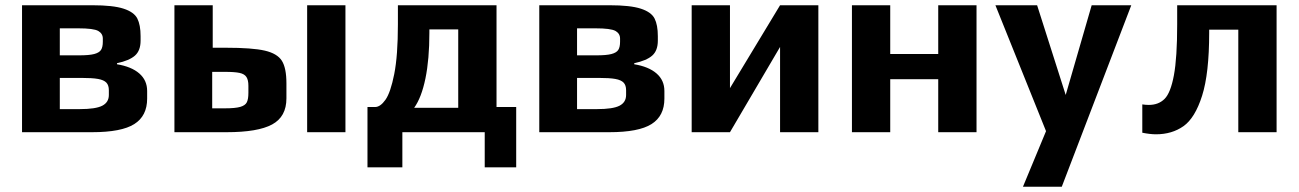

<svg xmlns="http://www.w3.org/2000/svg" viewBox="-20 -504 4951 732"><path d="M64 -484H332Q411 -484 451 -471Q491 -458 503.5 -433.5Q516 -409 516 -366V-349Q516 -311 494.5 -292Q473 -273 426 -263V-259Q481 -250 511 -224Q541 -198 541 -157V-128Q541 -62 492 -31Q443 0 331 0H64ZM281 -293Q320 -293 339 -298Q358 -303 365 -313.5Q372 -324 372 -345V-357Q372 -376 354.5 -386Q337 -396 278 -396H208V-293ZM284 -88Q345 -88 370 -101Q395 -114 395 -142V-160Q395 -179 385.5 -189Q376 -199 354 -203Q332 -207 289 -207H208V-88Z M645 -484H791V-322H841Q942 -322 989.5 -311Q1037 -300 1054.5 -272.5Q1072 -245 1072 -186V-129Q1072 -59 1017.5 -29.5Q963 0 844 0H645ZM1151 -484H1297V0H1151ZM837 -91Q877 -91 896 -96.5Q915 -102 921 -114Q927 -126 927 -150V-177Q927 -199 919.5 -210.5Q912 -222 893.5 -226Q875 -230 839 -230H789V-91Z M1381 -96H1410Q1430 -96 1449.5 -123.5Q1469 -151 1483 -221.5Q1497 -292 1497 -411V-484H1873V-96H1948V134H1828V0H1514V134H1381ZM1727 -93V-392H1617V-379Q1617 -278 1602 -205Q1587 -132 1559 -93Z M2036 -484H2304Q2383 -484 2423 -471Q2463 -458 2475.5 -433.5Q2488 -409 2488 -366V-349Q2488 -311 2466.5 -292Q2445 -273 2398 -263V-259Q2453 -250 2483 -224Q2513 -198 2513 -157V-128Q2513 -62 2464 -31Q2415 0 2303 0H2036ZM2253 -293Q2292 -293 2311 -298Q2330 -303 2337 -313.5Q2344 -324 2344 -345V-357Q2344 -376 2326.5 -386Q2309 -396 2250 -396H2180V-293ZM2256 -88Q2317 -88 2342 -101Q2367 -114 2367 -142V-160Q2367 -179 2357.5 -189Q2348 -199 2326 -203Q2304 -207 2261 -207H2180V-88Z M2617 -484H2763V-168L2954 -484H3100V0H2954V-325L2763 0H2617Z M3228 -484H3374V-298H3557V-484H3703V0H3557V-202H3374V0H3228Z M3968 -4 3775 -484H3934L4043 -142L4142 -484H4293L4028 208H3880Z M4335 2V-106Q4347 -104 4360 -104Q4397 -104 4420 -127Q4443 -150 4455.5 -217Q4468 -284 4468 -411V-484H4847V0H4701V-391H4590V-379Q4590 -224 4563 -139Q4536 -54 4492 -23Q4448 8 4387 8Q4365 8 4335 2Z"/></svg>

Font: Play
Style: Bold
Weight: 700
Designer: Jonas Hecksher (Cyrillic expansion: Cyreal)
Foundry: Jonas Hecksher, Playtype, e-types AS
Version: Version 2.101; ttfautohint (v1.5.65-e2d9)